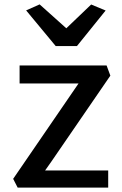

<svg xmlns="http://www.w3.org/2000/svg" viewBox="-20 -855 558 875"><path d="M282.2 -726.1 395.5 -834.5 461.4 -807.1 330.6 -645H233.9L99.1 -807.6L160.6 -835ZM337.9 -474.6H69.3V-556.6H465.8L482.9 -510.3L214.4 -119.1L185.5 -78.1H473.1V0H60.5L40 -40Z"/></svg>

Font: Merriweather Sans
Style: Regular
Weight: 400
Designer: Eben Sorkin
Foundry: Eben Sorkin
Version: Version 1.006; ttfautohint (v1.4.1) -l 6 -r 50 -G 0 -x 11 -H